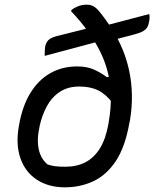

<svg xmlns="http://www.w3.org/2000/svg" viewBox="-20 -790 660 821"><path d="M618 -730Q620 -722 619.5 -712.5Q619 -703 617 -695Q615 -682 609 -672.5Q603 -663 590.5 -656Q578 -649 555 -643L460 -618Q449 -615 440 -615Q431 -615 422 -615.5Q413 -616 399 -612L171 -551Q171 -561 171.5 -571Q172 -581 173 -590Q176 -607 186.5 -618Q197 -629 224 -636L364 -671Q381 -676 390.5 -676Q400 -676 408 -676Q416 -676 428 -680ZM310 -506Q350 -506 379.5 -493.5Q409 -481 437 -460L484 -466L463 -348Q433 -387 400 -403.5Q367 -420 319 -420Q270 -420 235.5 -397Q201 -374 180 -335Q159 -296 149 -249L148 -242Q141 -211 142 -181.5Q143 -152 153 -128Q163 -104 183 -87Q197 -82 214 -79.5Q231 -77 259 -77Q309 -77 346 -96.5Q383 -116 407.5 -156Q432 -196 443 -257L445 -269Q455 -327 454 -378.5Q453 -430 442 -476.5Q431 -523 409.5 -567Q388 -611 357 -654.5Q326 -698 284 -742L286 -748Q298 -757 314.5 -763.5Q331 -770 351 -770Q367 -770 379 -763.5Q391 -757 403 -743Q434 -705 460 -664Q486 -623 504.5 -578Q523 -533 533 -484.5Q543 -436 544 -384Q545 -332 536 -277L533 -263Q515 -161 475 -101Q435 -41 379 -15Q323 11 258 11Q188 11 138.5 -21Q89 -53 68 -111.5Q47 -170 60 -247L62 -258Q76 -337 110 -392.5Q144 -448 195 -477Q246 -506 310 -506Z"/></svg>

Font: Rec Mono Duotone
Style: Italic
Weight: 400
Italic angle: -10°
Monospace: yes
Version: Version 1.085; ttfautohint (v1.8.4.7-5d5b)